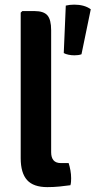

<svg xmlns="http://www.w3.org/2000/svg" viewBox="-20 -782 402 807"><path d="M256.5 -758.5Q264.5 -760.5 273.5 -761.5Q282.5 -762.5 292.5 -762.5Q312.5 -762.5 330.2 -757.8Q348 -753 361.5 -743L322.5 -554Q316.5 -551.5 308.5 -550.5Q300.5 -549.5 292.5 -549.5Q280.5 -549.5 268 -552Q255.5 -554.5 248 -559ZM268.5 -96.5Q273 -82.5 276 -66Q279 -49.5 279 -33Q279 -26 278.5 -18.2Q278 -10.5 276 -3.5Q256 -0.5 230 2Q204 4.5 179 4.5Q120.5 4.5 93.8 -25.2Q67 -55 67 -117V-729L74 -735.5H124.5Q164 -735.5 179.5 -717.2Q195 -699 195 -655V-142Q195 -120 205 -108.2Q215 -96.5 236.5 -96.5Z"/></svg>

Font: Signika Light SemiBold
Style: Regular
Weight: 600
Version: Version 2.003;gftools[0.9.32]